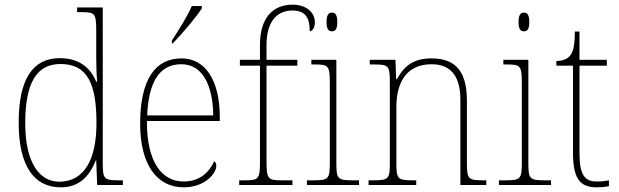

<svg xmlns="http://www.w3.org/2000/svg" viewBox="-20 -792 2651 822"><path d="M240 10C319 10 363 -37 390 -105H392L396 0H506V-20H492C426 -20 420 -25 420 -91V-760H310V-740H327C386 -740 392 -736 392 -660V-543C392 -513 393 -477 396 -442H392C366 -505 316 -543 236 -543C121 -543 60 -455 60 -267C60 -78 128 10 240 10ZM236 -14C148 -13 88 -97 88 -264C88 -436 136 -518 239 -518C356 -518 393 -431 393 -265C393 -109 341 -16 236 -14Z M716 -619V-606H719C759 -646 822 -721 844 -756V-766H801C782 -721 746 -665 716 -619ZM766 10C857 10 906 -49 906 -82C906 -93 902 -98 897 -102C876 -55 836 -15 766 -15C671 -15 608 -101 609 -274H921V-290C921 -447 860 -542 757 -542C644 -542 580 -451 580 -262C580 -87 652 10 766 10ZM893 -298H610C616 -432 657 -517 756 -517C847 -517 891 -428 893 -298Z M1004 0H1232V-20H1184C1128 -20 1121 -26 1121 -100V-511H1253V-536H1121V-600C1121 -688 1157 -747 1232 -747C1292 -747 1306 -710 1306 -658C1316 -658 1328 -671 1328 -697C1328 -739 1291 -772 1233 -772C1145 -772 1093 -712 1093 -600V-536H1007V-511H1093V-100C1093 -26 1087 -20 1030 -20H1004Z M1401 -658C1415 -658 1424 -666 1424 -698C1424 -729 1415 -738 1401 -738C1387 -738 1378 -729 1378 -698C1378 -666 1387 -658 1401 -658ZM1294 0H1517V-20H1493C1425 -20 1420 -25 1420 -95V-536H1313V-516H1327C1386 -516 1392 -511 1392 -438V-95C1392 -25 1387 -20 1319 -20H1294Z M1558 0H1762V-20H1750C1682 -20 1677 -25 1677 -95V-334C1677 -439 1720 -517 1828 -517C1918 -517 1951 -455 1951 -365V0H2062V-20H2051C1984 -20 1979 -25 1979 -95V-359C1979 -483 1934 -542 1827 -542C1757 -542 1714 -516 1679 -453H1676L1673 -536H1563V-516H1582C1643 -516 1649 -511 1649 -442V-95C1649 -25 1644 -20 1576 -20H1558Z M2223 -658C2237 -658 2246 -666 2246 -698C2246 -729 2237 -738 2223 -738C2209 -738 2200 -729 2200 -698C2200 -666 2209 -658 2223 -658ZM2116 0H2339V-20H2315C2247 -20 2242 -25 2242 -95V-536H2135V-516H2149C2208 -516 2214 -511 2214 -438V-95C2214 -25 2209 -20 2141 -20H2116Z M2535 10C2551 10 2568 9 2587 5V-20C2567 -16 2554 -15 2534 -15C2483 -15 2461 -44 2461 -135V-511H2578V-536H2461V-657H2441C2441 -599 2434 -567 2419 -552C2408 -539 2388 -531 2362 -531V-511H2433V-141C2433 -29 2461 10 2535 10Z"/></svg>

Font: Noto Serif Tamil SemiCondensed Thin
Style: Regular
Weight: 100
Width: 4
Designer: Indian Type Foundry, Tom Grace, and the Monotype Design Team
Foundry: Monotype Imaging Inc.
Version: Version 2.004